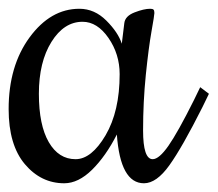

<svg xmlns="http://www.w3.org/2000/svg" viewBox="-32 -420 499 440"><path d="M295.9 -121.1Q295.9 -55.2 317.9 -55.2Q332.5 -55.2 354 -85.9Q375.5 -116.7 412.1 -189.9L426.8 -220.2L446.8 -205.1L432.1 -174.8Q385.7 -82.5 356.2 -41.3Q326.7 0 297.9 0Q243.7 0 235.8 -111.8Q210.4 -62 179 -31Q147.5 0 115.2 0Q62 0 24.9 -43.9Q-12.2 -87.9 -12.2 -169.9Q-12.2 -269 35.9 -334.5Q84 -399.9 149.9 -399.9Q184.6 -399.9 211.7 -372.8Q238.8 -345.7 247.1 -319.8L252.9 -367.2Q254.9 -383.3 276.4 -391.6Q297.9 -399.9 312 -399.9Q317.9 -399.9 319.8 -397.9Q321.8 -396 321.8 -390.1Q321.8 -385.3 315.2 -348.1Q308.6 -311 302.2 -248.8Q295.9 -186.5 295.9 -121.1ZM242.2 -250Q242.2 -295.9 216.6 -333Q190.9 -370.1 157.2 -370.1Q114.7 -370.1 85.9 -324Q57.1 -277.8 57.1 -205.1Q57.1 -133.3 79.8 -94.2Q102.5 -55.2 141.1 -55.2Q177.7 -55.2 210 -110.1Q242.2 -165 242.2 -250Z"/></svg>

Font: Rochester
Style: Regular
Weight: 400
Designer: Gillian Fisher
Foundry: Font Diner, Inc DBA Sideshow
Version: Version 1.005